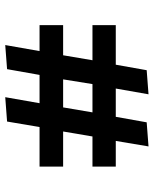

<svg xmlns="http://www.w3.org/2000/svg" viewBox="53 -633 587 733"><g transform="rotate(90 346.5 -266.5)"><path d="M152 7 175 -124H76V-214H191L210 -326H76V-415H227L248 -533L340 -540L318 -415H426L447 -533L539 -540L518 -415H616V-326H501L482 -214H616V-124H465L444 0L351 7L374 -124H266L244 0ZM283 -214H390L409 -326H301Z"/></g></svg>

Font: Secular One
Style: Regular
Weight: 400
Designer: Michal Sahar
Foundry: Hagilda
Version: Version 1.002; ttfautohint (v1.8.4.7-5d5b);gftools[0.9.29]